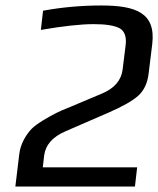

<svg xmlns="http://www.w3.org/2000/svg" viewBox="-20 -680 577 700"><path d="M349 -660C279 -660 208 -654 137 -641L129 -571C211 -585 275 -592 321 -592C366 -592 397 -587 416 -577C434 -567 442 -546 438 -515L427 -426C422 -387 397 -358 352 -339L238 -291C215 -282 197 -274 185 -268C161 -256 113 -229 95 -210C75 -189 54 -155 50 -116L36 0H472L480 -70H136L141 -113C146 -152 172 -181 218 -201L377 -270C427 -292 463 -312 484 -331C505 -350 518 -377 522 -413L535 -519C549 -634 474 -660 349 -660Z"/></svg>

Font: Gamestation Display
Style: Italic
Weight: 400
Designer: Jonas Hecksher
Foundry: Jonas Hecksher, Playtypeª, e-types AS
Version: Version 1.003